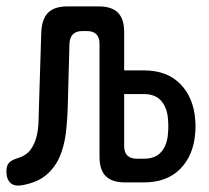

<svg xmlns="http://www.w3.org/2000/svg" viewBox="-32 -570 652 600"><path d="M97 -470Q99 -511 118.5 -530.5Q138 -550 179 -550H276Q317 -550 336.5 -530.5Q356 -511 356 -470V-350H418Q490 -350 531.5 -307.5Q573 -265 578 -196Q579 -185 579 -175Q579 -165 578 -154Q573 -85 531.5 -42.5Q490 0 418 0H359Q318 0 298.5 -19.5Q279 -39 279 -80V-433Q279 -453 269 -463Q259 -473 239 -473H226Q206 -473 196 -463Q186 -453 185 -433L180 -246Q179 -199 174 -156Q169 -113 154 -79Q139 -45 111 -22Q83 1 36 9Q13 13 0.5 1.5Q-12 -10 -12 -35Q-12 -52 -4 -61Q4 -70 24 -76Q50 -84 63 -101.5Q76 -119 82 -142.5Q88 -166 88.5 -193Q89 -220 90 -246ZM356 -276V-114Q356 -94 366 -84Q376 -74 396 -74H418Q454 -74 472.5 -96Q491 -118 493 -154Q494 -165 494 -175Q494 -185 493 -196Q491 -232 472.5 -254Q454 -276 418 -276Z"/></svg>

Font: Maple Mono NF CN
Style: Regular
Weight: 400
Monospace: yes
Designer: subframe7536
Version: Version 7.000